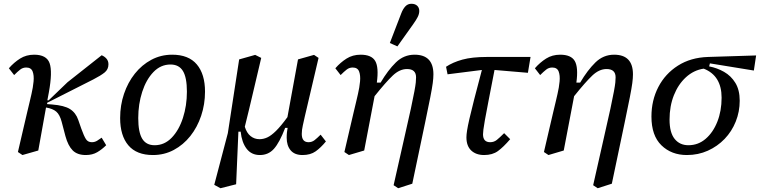

<svg xmlns="http://www.w3.org/2000/svg" viewBox="-20 -810 4029 1018"><path d="M75 -4Q93 -82 105 -133Q117 -184 124.5 -216.5Q132 -249 137.5 -271Q143 -293 147 -312Q155 -346 158 -378Q161 -410 153 -431Q145 -452 119 -452Q101 -452 87 -441Q73 -430 55 -412L27 -448Q54 -479 86.5 -499.5Q119 -520 161 -520Q227 -520 243 -475Q259 -430 239 -320L231 -278H238L338 -374L519 -517Q534 -511 544.5 -499Q555 -487 555 -469Q555 -442 534.5 -425.5Q514 -409 475 -389L230 -265V-258L256 -256Q321 -251 351.5 -231.5Q382 -212 395 -174L411 -128Q425 -89 435.5 -72.5Q446 -56 467 -56Q482 -56 494.5 -63.5Q507 -71 519 -80L543 -40Q521 -18 495.5 -3Q470 12 435 12Q390 12 365.5 -12.5Q341 -37 327 -88L307 -164Q297 -202 278.5 -218Q260 -234 224 -240L183 -12L99 12Z M791 12Q704 12 660.5 -39.5Q617 -91 617 -184Q617 -252 637.5 -312.5Q658 -373 695 -419.5Q732 -466 782.5 -493Q833 -520 893 -520Q980 -520 1023.5 -468.5Q1067 -417 1067 -324Q1067 -257 1046.5 -196Q1026 -135 989 -88.5Q952 -42 901.5 -15Q851 12 791 12ZM800 -40Q852 -40 890.5 -80Q929 -120 950 -185Q971 -250 971 -324Q971 -399 950 -433.5Q929 -468 884 -468Q832 -468 793.5 -428Q755 -388 734 -323Q713 -258 713 -184Q713 -109 734 -74.5Q755 -40 800 -40Z M1584 12Q1542 12 1521 -13Q1500 -38 1500 -80Q1500 -96 1501.5 -109Q1503 -122 1505 -132H1492Q1462 -54 1432.5 -21Q1403 12 1358 12Q1313 12 1287.5 -21.5Q1262 -55 1256 -112H1244L1232 167L1149 188L1116 170L1188 -104L1248 -495L1333 -519L1365 -503Q1343 -411 1322 -320.5Q1301 -230 1278 -138Q1288 -105 1308.5 -88.5Q1329 -72 1356 -72Q1377 -72 1397.5 -81.5Q1418 -91 1443.5 -116Q1469 -141 1504 -189L1560 -495L1645 -519L1669 -503L1596 -192Q1591 -168 1585.5 -144.5Q1580 -121 1580 -100Q1580 -56 1616 -56Q1634 -56 1648 -67Q1662 -78 1680 -96L1708 -60Q1681 -27 1653.5 -7.5Q1626 12 1584 12Z M1806 -4Q1824 -82 1836 -133Q1848 -184 1855.5 -216.5Q1863 -249 1868.5 -271Q1874 -293 1878 -312Q1886 -346 1889 -378Q1892 -410 1884 -431Q1876 -452 1850 -452Q1832 -452 1818 -441Q1804 -430 1786 -412L1758 -448Q1785 -479 1817.5 -499.5Q1850 -520 1892 -520Q1950 -520 1969.5 -486.5Q1989 -453 1978 -372H1998Q2037 -438 2079 -479Q2121 -520 2178 -520Q2278 -520 2278 -416Q2278 -396 2274.5 -369.5Q2271 -343 2261.5 -294.5Q2252 -246 2234 -160L2166 164L2091 188L2067 172L2123 -76Q2146 -175 2158.5 -234Q2171 -293 2177 -325Q2183 -357 2184.5 -372.5Q2186 -388 2186 -400Q2186 -444 2138 -444Q2099 -444 2062.5 -409.5Q2026 -375 1966 -300L1911 -12L1830 12ZM2047 -582Q2062 -621 2077 -660Q2092 -699 2107 -738Q2116 -762 2129 -776Q2142 -790 2161 -790Q2181 -790 2192 -779.5Q2203 -769 2203 -752Q2203 -736 2194.5 -719.5Q2186 -703 2171 -682Q2150 -653 2129 -623Q2108 -593 2087 -564Z M2353 -416 2345 -456Q2381 -480 2432 -494Q2483 -508 2561 -508H2793L2779 -424L2602 -439Q2582 -335 2569.5 -271.5Q2557 -208 2551 -173.5Q2545 -139 2543 -123Q2541 -107 2541 -98Q2541 -56 2579 -56Q2599 -56 2614 -68Q2629 -80 2653 -104L2685 -72Q2649 -30 2620 -9Q2591 12 2547 12Q2504 12 2478.5 -12Q2453 -36 2453 -82Q2453 -96 2456.5 -118.5Q2460 -141 2469 -180.5Q2478 -220 2494 -282.5Q2510 -345 2535 -439Z M2864 -4Q2882 -82 2894 -133Q2906 -184 2913.5 -216.5Q2921 -249 2926.5 -271Q2932 -293 2936 -312Q2944 -346 2947 -378Q2950 -410 2942 -431Q2934 -452 2908 -452Q2890 -452 2876 -441Q2862 -430 2844 -412L2816 -448Q2843 -479 2875.5 -499.5Q2908 -520 2950 -520Q3008 -520 3027.5 -486.5Q3047 -453 3036 -372H3056Q3095 -438 3137 -479Q3179 -520 3236 -520Q3336 -520 3336 -416Q3336 -396 3332.5 -369.5Q3329 -343 3319.5 -294.5Q3310 -246 3292 -160L3224 164L3149 188L3125 172L3181 -76Q3204 -175 3216.5 -234Q3229 -293 3235 -325Q3241 -357 3242.5 -372.5Q3244 -388 3244 -400Q3244 -444 3196 -444Q3157 -444 3120.5 -409.5Q3084 -375 3024 -300L2969 -12L2888 12Z M3622 12Q3540 12 3487 -39.5Q3434 -91 3434 -192Q3434 -278 3470.5 -348.5Q3507 -419 3574.5 -462Q3642 -505 3734 -508L3989 -516L3977 -436L3744 -474L3740 -458Q3782 -450 3819 -429Q3856 -408 3879 -370.5Q3902 -333 3902 -276Q3902 -218 3881 -165.5Q3860 -113 3822 -73.5Q3784 -34 3733 -11Q3682 12 3622 12ZM3530 -176Q3530 -107 3557 -73.5Q3584 -40 3630 -40Q3682 -40 3721.5 -74Q3761 -108 3783.5 -165Q3806 -222 3806 -292Q3806 -409 3711 -446Q3658 -438 3617 -400.5Q3576 -363 3553 -305Q3530 -247 3530 -176Z"/></svg>

Font: Source Serif 4 Caption
Style: Italic
Weight: 400
Italic angle: -12°
Designer: Frank Grießhammer
Foundry: Adobe Systems Incorporated
Version: Version 4.004;hotconv 1.0.117;makeotfexe 2.5.65602